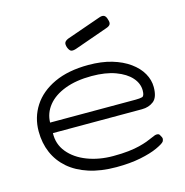

<svg xmlns="http://www.w3.org/2000/svg" viewBox="-101 -757 834 864"><g transform="rotate(-15 316.0 -325.0)"><path d="M337 12Q265 12 209.5 -6Q154 -24 116.5 -56.5Q79 -89 59.5 -134Q40 -179 40 -234Q40 -299 74 -351.5Q108 -404 173.5 -434.5Q239 -465 333 -465Q394 -465 441.5 -451Q489 -437 523 -412.5Q557 -388 574.5 -357Q592 -326 592 -293Q592 -245 569.5 -227.5Q547 -210 515 -210H100Q98 -159 129.5 -120.5Q161 -82 215.5 -61Q270 -40 336 -40Q377 -40 407.5 -43.5Q438 -47 459.5 -52.5Q481 -58 496 -63.5Q511 -69 521.5 -74Q532 -79 541 -82Q547 -84 554 -83Q561 -82 564 -75Q571 -64 571 -58Q571 -52 567 -45Q560 -36 529.5 -22Q499 -8 450 2Q401 12 337 12ZM100 -259H498Q518 -259 529 -262Q540 -265 540 -291Q540 -324 515.5 -351.5Q491 -379 445 -396Q399 -413 334 -413Q262 -413 209.5 -393Q157 -373 129 -338Q101 -303 100 -259ZM298 -549Q282 -544 274.5 -547.5Q267 -551 261 -566Q256 -581 259.5 -589Q263 -597 277 -603L437 -659Q451 -664 459.5 -659.5Q468 -655 472 -639Q477 -625 473 -617Q469 -609 454 -604Z"/></g></svg>

Font: Fredoka SemiExpanded Light
Style: Regular
Weight: 300
Width: 6
Designer: Ben Nathan
Foundry: Milena B. Brandão, Ben Nathan
Version: Version 2.001